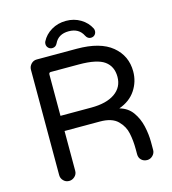

<svg xmlns="http://www.w3.org/2000/svg" viewBox="-123 -975 941 1052"><g transform="rotate(-15 347.5 -449.0)"><path d="M238 -750Q225 -750 216 -759Q207 -768 207 -781Q207 -789 210 -795Q228 -831 265 -853Q302 -875 348 -875Q394 -875 430.5 -853Q467 -831 485 -795Q488 -789 488 -781Q488 -768 479.5 -759Q471 -750 457 -750Q439 -750 429 -769Q406 -816 348 -816Q289 -816 267 -769Q258 -750 238 -750ZM139 -23Q120 -23 107 -36.5Q94 -50 94 -68V-666Q94 -684 107 -698Q120 -712 139 -712H366Q499 -712 566 -656.5Q633 -601 633 -512Q633 -454 601 -406Q569 -358 507 -336Q554 -323 580 -286.5Q606 -250 616.5 -203.5Q627 -157 627 -113V-68Q627 -50 613.5 -36.5Q600 -23 582 -23Q562 -23 549 -35.5Q536 -48 536 -68V-97Q536 -146 527 -188Q519 -229 486.5 -261.5Q454 -294 386 -294H185V-68Q185 -49 171 -36Q157 -23 139 -23ZM185 -380H360Q446 -380 494 -413.5Q542 -447 542 -506Q542 -565 500 -595.5Q458 -626 355 -626H196Q185 -626 185 -614Z"/></g></svg>

Font: Huninn
Style: Regular
Weight: 400
Designer: justfont
Foundry: justfont
Version: Version 1.003